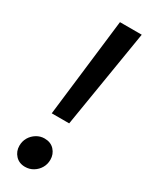

<svg xmlns="http://www.w3.org/2000/svg" viewBox="-187 -728 609 779"><g transform="rotate(30 117.5 -338.5)"><path d="M152.4 -230.4H70.7L125.5 -689.1H227.5ZM85 12.1Q56.9 12.1 39.8 -6.5Q22.7 -25.1 22.7 -51.2Q22.7 -72.3 32.7 -89.4Q42.8 -106.5 59.9 -117Q77 -127.6 97.1 -127.6Q126.2 -127.6 143.3 -109Q160.3 -90.4 160.3 -64.3Q160.3 -43.2 150.3 -26.1Q140.3 -9 123.2 1.5Q106.1 12.1 85 12.1Z"/></g></svg>

Font: Fira Sans Variable
Style: Italic
Weight: 397
Italic angle: -8°
Designer: Carrois Corporate & Edenspiekermann AG
Foundry: Carrois Corporate GbR & Edenspiekermann AG
Version: Version 4.202